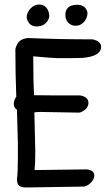

<svg xmlns="http://www.w3.org/2000/svg" viewBox="-20 -829 482 849"><path d="M143 -712Q106 -712 98 -751Q98 -774 115 -791.5Q132 -809 152.5 -809Q173 -809 185 -795Q197 -781 198 -757Q195 -737 179.5 -724.5Q164 -712 143 -712ZM323 -808Q341 -808 353.5 -797.5Q366 -787 367 -769Q364 -744 349 -729.5Q334 -715 314.5 -715Q295 -715 282 -728.5Q269 -742 269 -763Q269 -808 323 -808ZM55 -344Q41 -353 41 -370Q41 -387 52 -401Q48 -501 48 -612Q54 -636 66.5 -647Q79 -658 103 -661Q235 -655 389 -655Q427 -647 427 -622Q427 -580 345 -573Q323 -572 297 -572H232Q213 -572 127 -580Q127 -455 131 -408Q184 -407 335 -407Q371 -400 371 -374.5Q371 -349 342 -335Q339 -333 331 -331L158 -334Q142 -334 132 -332L136 -160Q136 -102 133 -77L365 -80Q397 -75 397 -53Q397 -38 383.5 -23Q370 -8 352 -4L96 0Q73 0 64 -8.5Q55 -17 55 -37Q59 -65 59 -127V-197Z"/></svg>

Font: Patrick Hand
Style: Regular
Weight: 400
Designer: Patrick Wagesreiter
Foundry: Patrick Wagesreiter
Version: Version 1.003;PS 001.003;hotconv 1.0.70;makeotf.lib2.5.58329